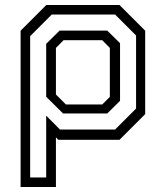

<svg xmlns="http://www.w3.org/2000/svg" viewBox="-20 -560 656 769"><path d="M62.5 189V-437L165.5 -540H458.5L561.5 -437V-103L458.5 0H213.5L204 -10V189ZM100.8 150.8H165V-96.8L220.2 -41.2H441L525 -125.2V-417.8L441 -501.8H187.2L100.8 -415.2ZM244 -141.5H389.5L420 -172V-368L389.5 -399H234.5L204 -368V-181.5ZM232.5 -105.5 165 -172.5V-384.5L218.8 -437.5H409.5L460.8 -387V-156.2L409.5 -105.5Z"/></svg>

Font: Tourney Thin
Style: Regular
Weight: 100
Designer: Tyler Finck
Foundry: Etcetera Type Co
Version: Version 1.015